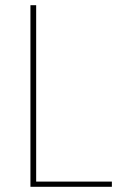

<svg xmlns="http://www.w3.org/2000/svg" viewBox="-20 -718 468 738"><path d="M97 0V-698H119V-20H410V0Z"/></svg>

Font: IBM Plex Sans Cond Thin
Style: Regular
Weight: 100
Width: 3
Designer: Mike Abbink, Paul van der Laan, Pieter van Rosmalen
Foundry: Bold Monday
Version: Version 1.3